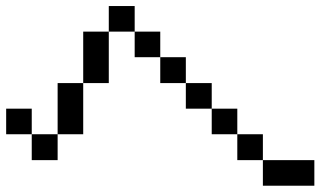

<svg xmlns="http://www.w3.org/2000/svg" viewBox="-20 -712 1040 623"><path d="M0 -276.4V-359.4H83V-276.4ZM833 -192.4H750V-276.4H667V-359.4H583V-442.4H500V-526.4H417V-609.4H333V-442.4H250V-276.4H167V-192.4H83V-276.4H167V-442.4H250V-609.4H333V-692.4H417V-609.4H500V-526.4H583V-442.4H667V-359.4H750V-276.4H833ZM833 -192.4H1000V-109.4H833Z"/></svg>

Font: KH Dot Kodenmachou 12
Style: Regular
Weight: 400
Designer: Original version for X68000 by Keitarou Hiraki (http://hp.vector.co.jp/authors/VA000874/) / TrueType conversion by Homem
Version: Version 1.00.20150527